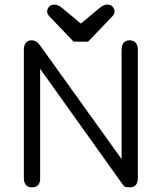

<svg xmlns="http://www.w3.org/2000/svg" viewBox="-20 -802 698 829"><path d="M541 6.8Q518.6 6.8 513.7 0L153.3 -504.9V-31.2Q153.3 6.8 118.2 6.8Q83 6.8 83 -34.2V-585.9Q83 -627.9 116.2 -627.9Q137.7 -627.9 153.3 -605.5L504.9 -115.2V-583Q504.9 -627.9 539.1 -627.9Q575.2 -627.9 575.2 -585.9V-34.2Q575.2 6.8 541 6.8ZM360.4 -622.1H297.9L192.4 -732.4Q183.6 -741.2 183.6 -752.9Q183.6 -762.7 191.4 -772.5Q199.2 -782.2 215.8 -782.2Q231.4 -782.2 252.9 -763.7L329.1 -700.2L405.3 -763.7Q426.8 -782.2 442.4 -782.2Q459 -782.2 466.8 -772.5Q474.6 -762.7 474.6 -752.9Q474.6 -741.2 465.8 -732.4Z"/></svg>

Font: Jura
Style: DemiBold
Weight: 600
Version: Version 2.4